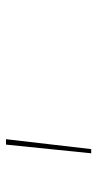

<svg xmlns="http://www.w3.org/2000/svg" viewBox="138 -836 324 640"><g transform="rotate(-90 300.0 -516.0)"><path d="M138 -658H156L123 -374H109Z"/></g></svg>

Font: Ysabeau SC Thin
Style: Regular
Weight: 200
Designer: Christian Thalmann (Catharsis Fonts)
Version: Version 0.003